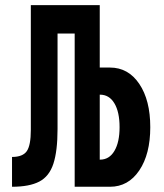

<svg xmlns="http://www.w3.org/2000/svg" viewBox="-20 -713 626 733"><path d="M25.9 0V-113.8Q66.9 -113.8 82.3 -136Q97.7 -158.2 97.7 -217.3V-693.4H360.8V-455.1H399.9Q469.7 -455.1 511.7 -392.8Q553.7 -330.6 553.7 -227.5Q553.7 -124.5 511.7 -62.3Q469.7 0 399.9 0H265.1V-585H199.7V-220.7Q199.7 -136.2 183.8 -87.9Q168 -39.6 130.1 -19.8Q92.3 0 25.9 0ZM360.8 -103.5H361.8Q397 -103.5 416.7 -136.7Q436.5 -169.9 436.5 -227.5Q436.5 -285.6 416.7 -318.6Q397 -351.6 361.8 -351.6H360.8Z"/></svg>

Font: CaskaydiaCove NFP SemiBold
Style: Regular
Weight: 600
Designer: Aaron Bell
Foundry: Saja Typeworks
Version: Version 2111.001; VTT 6.35;Nerd Fonts 3.1.1